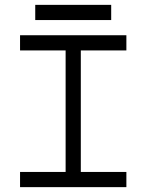

<svg xmlns="http://www.w3.org/2000/svg" viewBox="-20 -770 602 790"><path d="M62.5 -562.5H250V-62.5H62.5V0H500V-62.5H312.5V-562.5H500V-625H62.5ZM125 -687.5H437.5V-750H125Z"/></svg>

Font: ChillMoonMono
Style: Regular
Weight: 400
Designer: Warren2060
Foundry: ChillType
Version: Version 1.000;Glyphs 3.1.1 (3135)